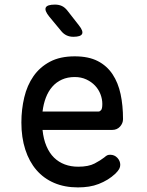

<svg xmlns="http://www.w3.org/2000/svg" viewBox="-20 -805 640 835"><path d="M459 -132Q478 -132 490.5 -118.5Q503 -105 503 -88Q503 -79 498.5 -70.5Q494 -62 482 -50Q466 -35 448 -24Q430 -13 409.5 -5Q389 3 366.5 6.5Q344 10 319 10Q261 10 215.5 -9.5Q170 -29 138.5 -65.5Q107 -102 90 -154.5Q73 -207 73 -272Q73 -329 85.5 -381.5Q98 -434 125.5 -473.5Q153 -513 197 -536.5Q241 -560 305 -560Q365 -560 405 -539.5Q445 -519 469.5 -482Q494 -445 504.5 -395.5Q515 -346 515 -287Q515 -269 502 -254.5Q489 -240 468 -240H165Q169 -200 182 -169.5Q195 -139 215 -119.5Q235 -100 261.5 -90Q288 -80 320 -80Q365 -80 391.5 -94Q418 -108 433 -120Q441 -127 446 -129.5Q451 -132 459 -132ZM165 -320H409Q414 -320 419.5 -326Q425 -332 425 -353Q425 -374 417 -395Q409 -416 393.5 -432.5Q378 -449 355.5 -459.5Q333 -470 305 -470Q274 -470 249.5 -459Q225 -448 207.5 -428Q190 -408 179.5 -380.5Q169 -353 165 -320ZM247 -669 194 -733Q173 -759 179 -772Q185 -785 219 -785Q236 -785 249 -779Q262 -773 273 -759L323 -695Q343 -670 337 -657.5Q331 -645 299 -645Q283 -645 270 -651Q257 -657 247 -669Z"/></svg>

Font: Maple Mono NL
Style: Regular
Weight: 400
Monospace: yes
Designer: subframe7536
Version: Version 7.000